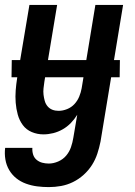

<svg xmlns="http://www.w3.org/2000/svg" viewBox="-31 -540 551 783"><path d="M168 223Q144 223 120.5 220Q97 217 75 209Q53 201 35.5 187Q18 173 6.5 153.5Q-5 134 -9 110.5Q-13 87 -10 63H101Q100 77 104 90Q108 103 118 111.5Q128 120 141 123.5Q154 127 168 127Q187 127 206.5 118.5Q226 110 239 94.5Q252 79 258.5 60Q265 41 268 22L284 -72Q273 -54 258 -38.5Q243 -23 224.5 -12.5Q206 -2 186 3Q166 8 146 8Q121 8 98.5 -1.5Q76 -11 62 -30Q48 -49 41.5 -72.5Q35 -96 33 -121Q31 -146 33 -171.5Q35 -197 39 -222L89 -520H202L150 -207Q148 -193 146.5 -180Q145 -167 146.5 -154Q148 -141 151.5 -128.5Q155 -116 163 -106.5Q171 -97 182.5 -92.5Q194 -88 208 -88Q225 -88 242.5 -95Q260 -102 272.5 -115.5Q285 -129 292 -146Q299 -163 302 -180L358 -520H471L379 37Q374 62 366 86.5Q358 111 344 133Q330 155 310 173Q290 191 266.5 202.5Q243 214 218 218.5Q193 223 168 223ZM16 -225 17 -295H458L457 -225Z"/></svg>

Font: Iosevka Curly
Style: Bold Italic
Weight: 700
Italic angle: -9°
Monospace: yes
Designer: Belleve Invis
Foundry: Belleve Invis
Version: Version 22.1.2; ttfautohint (v1.8.4)